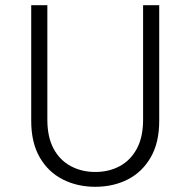

<svg xmlns="http://www.w3.org/2000/svg" viewBox="-20 -710 732 738"><path d="M100 -245V-690H162V-250Q162 -183 186 -138.5Q210 -94 252 -71.5Q294 -49 346 -49Q399 -49 440.5 -71.5Q482 -94 506 -138.5Q530 -183 530 -250V-690H592V-245Q592 -162 559.5 -105.5Q527 -49 471.5 -20.5Q416 8 346 8Q277 8 221 -20.5Q165 -49 132.5 -105.5Q100 -162 100 -245Z"/></svg>

Font: Radio Canada Light
Style: Regular
Weight: 300
Designer: Charles Daoud, Etienne Aubert Bonn, Alexandre Saumier Demers, Jacques Le Bailly
Foundry: Radio-Canada
Version: Version 2.104;gftools[0.9.28.dev5+ged2979d]